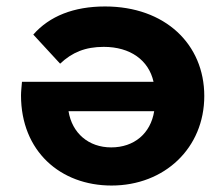

<svg xmlns="http://www.w3.org/2000/svg" viewBox="-20 -566 683 594"><path d="M305 -546C208 -546 133 -516 83 -459L166 -369C203 -404 244 -421 301 -421C383 -421 440 -380 455 -313H48C47 -300 45 -283 45 -271C45 -98 167 8 325 8C489 8 612 -108 612 -269C612 -429 491 -546 305 -546ZM324 -110C254 -110 203 -154 192 -222H457C446 -153 395 -110 324 -110Z"/></svg>

Font: Talent SemiBold
Style: Bold
Weight: 700
Designer: Mike Powis
Version: Version 1.001;hotconv 1.0.109;makeotfexe 2.5.65596